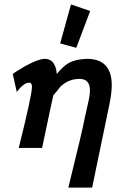

<svg xmlns="http://www.w3.org/2000/svg" viewBox="-20 -671 545 871"><path d="M302 -651 389 -621 326 -454 253 -474ZM476 -196 398 180H290Q353 -74 366 -143Q370 -158 379 -201Q388 -238 388 -261Q388 -312 343 -313Q292 -314 254 -278Q249 -271 238.5 -258Q228 -245 222 -239Q217 -219 171 0H65Q125 -240 125 -277Q125 -296 112 -296Q88 -296 56 -254L38 -335Q44 -342 96 -372Q155 -404 182 -404Q213 -404 226 -379Q237 -359 237 -335Q267 -371 290 -384Q321 -402 371 -404Q429 -405 458 -375Q487 -345 487 -284Q487 -249 476 -196Z"/></svg>

Font: GFS Neohellenic Rg
Style: Bold Italic
Weight: 700
Italic angle: -12°
Designer: Designed by Takis Katsoulidis and George D. Matthiopoulos.
Foundry: Designed by Takis Katsoulidis and George D. Matthiopoulos.
Version: Version 1.0